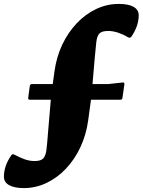

<svg xmlns="http://www.w3.org/2000/svg" viewBox="-39 -790 728 980"><path d="M239 -425Q249 -499 278.5 -561.5Q308 -624 352.5 -671Q397 -718 452 -744Q507 -770 567 -770Q617 -770 643 -755Q669 -740 669 -712Q669 -657 631 -602Q625 -595 616 -599Q593 -613 566 -622.5Q539 -632 513 -632Q481 -632 468.5 -619Q456 -606 452.5 -575Q449 -544 444 -488L428 -300H222ZM411 -175Q401 -102 371.5 -39Q342 24 297.5 71Q253 118 198 144Q143 170 83 170Q34 170 7.5 155Q-19 140 -19 112Q-19 57 19 2Q25 -6 34 -1Q57 12 84 22Q111 32 137 32Q169 32 181.5 19Q194 6 198 -25.5Q202 -57 206 -112L222 -300H428ZM113 -351Q115 -361 124 -361H514L587 -369Q596 -371 596 -360L586 -291Q586 -281 575 -281H114Q103 -281 105 -291Z"/></svg>

Font: Hahmlet Black
Style: Regular
Weight: 900
Version: Version 1.002